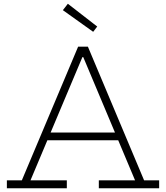

<svg xmlns="http://www.w3.org/2000/svg" viewBox="-20 -1000 882 1020"><path d="M626 -296V-255H217.5V-296ZM745.5 -42H825.5V0H505V-42H697.5L413.5 -717.5L443.5 -696.5H397L426.5 -717.5L142 -42H335V0H16.5V-42H96L395 -752H447ZM340.5 -980 314 -946 475 -831 496.5 -859Z"/></svg>

Font: Hepta Slab ExtraLight Light
Style: Regular
Weight: 300
Version: Version 1.100